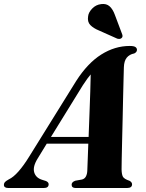

<svg xmlns="http://www.w3.org/2000/svg" viewBox="-62 -941 730 961"><path d="M127 -148.5Q101 -107 109.2 -78.5Q117.5 -50 150.5 -40.5L168 -35Q181.5 -29 181.5 -19Q181.5 0 157.5 0H-20.5Q-42.5 0 -42.5 -16Q-42.5 -24 -37.2 -29.8Q-32 -35.5 -17.5 -43.5Q4.5 -53.5 30.8 -83.2Q57 -113 84 -157L319.5 -536Q377 -625.5 445 -668.2Q513 -711 587.5 -711Q607.5 -711 615.5 -705.8Q623.5 -700.5 623.5 -691.5Q623.5 -680 610 -673.5Q586 -669 572.5 -652.5Q559 -636 558 -604Q557.5 -587.5 556.5 -547.8Q555.5 -508 554.2 -455Q553 -402 551.8 -345Q550.5 -288 549.2 -236Q548 -184 547.2 -146Q546.5 -108 546.5 -93.5Q547 -68 553.2 -56.5Q559.5 -45 586.5 -36Q599 -29 599 -18.5Q599 0 574 0H316.5Q296.5 0 296.5 -16.5Q296.5 -30 315 -36.5L348.5 -42.5Q362 -46 368.2 -58.2Q374.5 -70.5 375 -88Q375.5 -105 377 -140.5Q378.5 -176 380 -222H172ZM352.5 -514 193 -255.5H381.5Q383.5 -311 385.8 -370.2Q388 -429.5 389.8 -481.8Q391.5 -534 392 -568.5Q385 -560.5 375.2 -547.2Q365.5 -534 352.5 -514ZM513 -866.5 549.5 -769.5Q551.5 -764.5 551.2 -759.5Q551 -754.5 546.5 -750.5Q542 -746.5 535.8 -746.2Q529.5 -746 525 -747.5L432 -789Q406 -799.5 390.2 -815.5Q374.5 -831.5 379 -859.5Q381 -879 399.5 -898.2Q418 -917.5 444.5 -920.5Q470.5 -924 486.8 -909.2Q503 -894.5 513 -866.5Z"/></svg>

Font: Fraunces 72pt S000
Style: Bold Italic
Weight: 700
Italic angle: -16°
Version: Version 1.000; ttfautohint (v1.8.3)